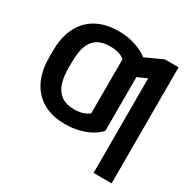

<svg xmlns="http://www.w3.org/2000/svg" viewBox="-200 -934 1331 1335"><g transform="rotate(30 465.5 -266.5)"><path d="M644.8 -427.4V-91.2Q624.1 -65.1 585.1 -42.1Q546 -19.1 492.6 -4.6Q439.2 9.8 375 9.8Q298.5 9.8 238.4 -13.7Q178.4 -37.1 136.6 -81.7Q94.8 -126.4 73 -190.2Q51.1 -254 51.1 -334.4V-384L204.4 -385.4V-334.4Q204.6 -265.8 222.3 -215.4Q240 -165 278.9 -137.8Q317.8 -110.6 381.4 -110.6Q420.6 -110.6 451.1 -120.9Q481.7 -131.2 498.8 -146.7V-427.4ZM644.8 -636.4V-306L498.8 -304.4V-580.5Q480 -598.6 448.4 -607.3Q416.9 -616 382.8 -616Q317.4 -616 278.3 -590.1Q239.1 -564.2 221.7 -514.7Q204.4 -465.2 204.4 -393.1V-339.8L51.1 -340.4V-393.1Q51.1 -474.5 73.3 -538.4Q95.5 -602.3 137.7 -646.6Q179.9 -690.9 240.7 -714.1Q301.4 -737.3 378.8 -737.3Q442.2 -737.3 494.9 -722.8Q547.6 -708.3 586.1 -685.2Q624.6 -662 644.8 -636.4ZM864.9 -727.5V204.1H720.1V-555.4L566.6 -486.9V-641.7L755.2 -727.5Z"/></g></svg>

Font: Adwaita Sans
Style: Regular
Weight: 400
Designer: Rasmus Andersson
Foundry: rsms
Version: Version 4.001;git-9221beed3